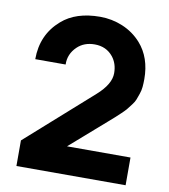

<svg xmlns="http://www.w3.org/2000/svg" viewBox="-85 -838 802 909"><g transform="rotate(10 316.0 -383.5)"><path d="M55.2 -514.6Q55.2 -632.8 139.6 -706.1Q207 -765.6 323.7 -765.6Q380.4 -765.6 432.4 -743.9Q484.4 -722.2 522 -680.2Q580.1 -614.3 580.1 -511.2Q580.1 -490.7 578.4 -473.1Q576.7 -455.6 570.8 -439Q564.9 -422.4 560.5 -410.4Q556.2 -398.4 544.4 -383.3Q532.7 -368.2 525.9 -359.4Q519 -350.6 501.5 -334Q483.9 -317.4 474.9 -309.3Q465.8 -301.3 442.9 -281.2L274.9 -134.3H580.1V-1H55.2V-124L369.6 -403.3Q434.6 -460.9 434.6 -513.7Q434.6 -560.1 409.2 -591.8Q376.5 -632.3 320.8 -632.3Q270 -632.3 237.3 -601.1Q199.7 -564.9 201.2 -514.6Z"/></g></svg>

Font: Manrope3 ExtraBold
Style: Bold
Weight: 800
Width: 4
Designer: Mikhail Sharanda
Foundry: Mikhail Sharanda
Version: Version 3.000;PS 003.000;hotconv 1.0.88;makeotf.lib2.5.64775